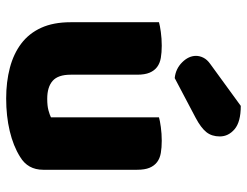

<svg xmlns="http://www.w3.org/2000/svg" viewBox="-109 -675 800 622"><g transform="rotate(90 291.0 -364.0)"><path d="M52 -479Q62 -482 83.5 -485Q105 -488 128 -488Q150 -488 167.5 -485Q185 -482 197 -473Q209 -464 215.5 -448.5Q222 -433 222 -408V-193Q222 -152 242 -134.5Q262 -117 300 -117Q323 -117 337.5 -121Q352 -125 360 -129V-479Q370 -482 391.5 -485Q413 -488 436 -488Q458 -488 475.5 -485Q493 -482 505 -473Q517 -464 523.5 -448.5Q530 -433 530 -408V-104Q530 -54 488 -29Q453 -7 404.5 4.5Q356 16 299 16Q245 16 199.5 4Q154 -8 121 -33Q88 -58 70 -97.5Q52 -137 52 -193ZM323 -744Q375 -744 398.5 -724Q422 -704 422 -676Q422 -650 408 -632.5Q394 -615 362 -598L233 -530Q203 -533 182 -554Q161 -575 161 -599Q161 -611 167 -623Q173 -635 187 -645Z"/></g></svg>

Font: Baloo Bhai
Style: Regular
Weight: 400
Designer: Supriya Tembe, Noopur Datye and Ek Type
Foundry: Ek Type
Version: Version 1.443;PS 1.000;hotconv 16.6.51;makeotf.lib2.5.65220;